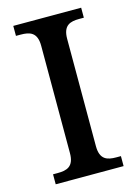

<svg xmlns="http://www.w3.org/2000/svg" viewBox="-110 -775 597 836"><g transform="rotate(-15 188.0 -357.0)"><path d="M35 0H341V-45H320C280 -45 247 -54 247 -115V-599C247 -660 280 -669 320 -669H341V-714H35V-669H56C97 -669 130 -660 130 -599V-115C130 -54 97 -45 56 -45H35Z"/></g></svg>

Font: Noto Serif Yezidi Medium
Style: Regular
Weight: 500
Designer: Dalton Maag Ltd
Foundry: Dalton Maag Ltd
Version: Version 1.001